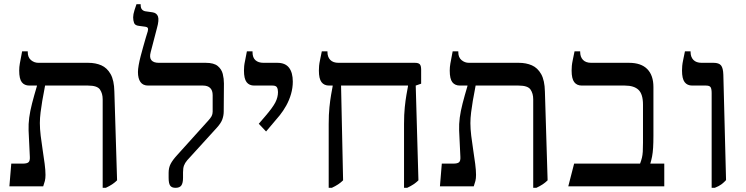

<svg xmlns="http://www.w3.org/2000/svg" viewBox="-20 -893 3574 920"><path d="M472 7V-417Q472 -445 459 -464Q446 -483 402 -483H121Q97 -483 84.5 -499Q72 -515 72 -555Q72 -572 75 -588.5Q78 -605 86 -647H113V-643Q113 -618 128.5 -605Q144 -592 164 -592H403Q438 -592 465.5 -580Q493 -568 510 -538Q527 -508 528 -454L541 -29Q530 -18 517 -9.5Q504 -1 487 7ZM25 0 34 -109H89Q109 -109 116.5 -115.5Q124 -122 123 -141L117 -268Q116 -299 120 -329.5Q124 -360 133.5 -397Q143 -434 157 -481V-508H196V-483Q195 -475 191 -455.5Q187 -436 182.5 -409.5Q178 -383 174.5 -355Q171 -327 171 -303Q171 -276 175 -242.5Q179 -209 184.5 -174Q190 -139 194 -108Q198 -77 198 -55Q198 -38 195 -26Q192 -14 187 0Z M821 7Q803 7 795.5 -3.5Q788 -14 788 -41V-65Q788 -89 797.5 -107.5Q807 -126 829 -150L976 -313Q989 -327 994 -336.5Q999 -346 999 -358V-437Q999 -460 987 -471.5Q975 -483 953 -483H690Q665 -483 653 -500Q641 -517 641 -548Q641 -561 644.5 -581Q648 -601 654 -624Q660 -647 666.5 -670Q673 -693 678.5 -712Q684 -731 688 -743Q691 -754 688 -759Q685 -764 676 -765L646 -769Q627 -771 622.5 -783Q618 -795 618 -810Q618 -824 624.5 -844.5Q631 -865 634 -873H654V-870Q654 -855 660 -848Q666 -841 676 -839L711 -834Q731 -831 737 -814Q743 -797 732 -758L702 -643Q695 -617 705.5 -604.5Q716 -592 741 -592H966Q1005 -592 1023.5 -576.5Q1042 -561 1047.5 -538.5Q1053 -516 1053 -493L1052 -359Q1052 -340 1045.5 -321.5Q1039 -303 1019 -281L877 -125Q866 -112 861.5 -99.5Q857 -87 857 -67V-41Q857 -16 849 -4.5Q841 7 821 7Z M1255 -263 1220 -300 1251 -336Q1287 -378 1299.5 -402.5Q1312 -427 1312 -452Q1312 -466 1307 -474.5Q1302 -483 1286 -483H1198Q1174 -483 1161.5 -499.5Q1149 -516 1149 -555Q1149 -566 1150 -576.5Q1151 -587 1154.5 -603Q1158 -619 1163 -647H1190V-643Q1190 -617 1204 -604.5Q1218 -592 1243 -592H1309Q1347 -592 1365 -568.5Q1383 -545 1383 -502Q1383 -472 1374.5 -442.5Q1366 -413 1351.5 -387Q1337 -361 1320 -340Z M1916 7V-299Q1916 -344 1919.5 -378.5Q1923 -413 1927.5 -438.5Q1932 -464 1935 -480V-483H1557Q1533 -483 1520.5 -499.5Q1508 -516 1508 -555Q1508 -566 1509 -577.5Q1510 -589 1513.5 -605.5Q1517 -622 1522 -647H1549V-644Q1549 -620 1562.5 -606Q1576 -592 1602 -592H1968Q1985 -592 1991.5 -585Q1998 -578 1998 -559V-492L1972 -483L1985 -29Q1974 -18 1961 -9.5Q1948 -1 1931 7ZM1555 7V-299Q1555 -344 1558.5 -378.5Q1562 -413 1566.5 -438.5Q1571 -464 1574 -480V-541H1613L1624 -29Q1613 -18 1600 -9.5Q1587 -1 1570 7Z M2535 7V-417Q2535 -445 2522 -464Q2509 -483 2465 -483H2184Q2160 -483 2147.5 -499Q2135 -515 2135 -555Q2135 -572 2138 -588.5Q2141 -605 2149 -647H2176V-643Q2176 -618 2191.5 -605Q2207 -592 2227 -592H2466Q2501 -592 2528.5 -580Q2556 -568 2573 -538Q2590 -508 2591 -454L2604 -29Q2593 -18 2580 -9.5Q2567 -1 2550 7ZM2088 0 2097 -109H2152Q2172 -109 2179.5 -115.5Q2187 -122 2186 -141L2180 -268Q2179 -299 2183 -329.5Q2187 -360 2196.5 -397Q2206 -434 2220 -481V-508H2259V-483Q2258 -475 2254 -455.5Q2250 -436 2245.5 -409.5Q2241 -383 2237.5 -355Q2234 -327 2234 -303Q2234 -276 2238 -242.5Q2242 -209 2247.5 -174Q2253 -139 2257 -108Q2261 -77 2261 -55Q2261 -38 2258 -26Q2255 -14 2250 0Z M2703 0 2731 -109H3047Q3053 -125 3056 -137.5Q3059 -150 3060 -166Q3061 -182 3061 -209V-391Q3061 -442 3039.5 -462.5Q3018 -483 2974 -483H2768Q2744 -483 2731.5 -499.5Q2719 -516 2719 -555Q2719 -566 2720 -577.5Q2721 -589 2724.5 -605.5Q2728 -622 2733 -647H2760V-644Q2760 -620 2773.5 -606Q2787 -592 2813 -592H2994Q3052 -592 3081.5 -562Q3111 -532 3111 -476V-242Q3111 -209 3109.5 -185Q3108 -161 3104.5 -143Q3101 -125 3096 -109H3163V0Z M3390 7V-447Q3390 -467 3385 -475Q3380 -483 3363 -483H3297Q3273 -483 3260.5 -499.5Q3248 -516 3248 -555Q3248 -566 3249 -577.5Q3250 -589 3253.5 -605.5Q3257 -622 3262 -647H3289V-644Q3289 -620 3302.5 -606Q3316 -592 3342 -592H3399Q3425 -592 3435 -579.5Q3445 -567 3446 -535L3459 -30Q3448 -18 3436.5 -9.5Q3425 -1 3405 7Z"/></svg>

Font: Noto Serif Hebrew
Style: Regular
Weight: 400
Designer: Monotype Design Team
Foundry: Monotype Imaging Inc.
Version: Version 2.003